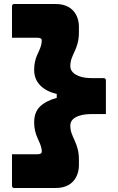

<svg xmlns="http://www.w3.org/2000/svg" viewBox="-20 -780 590 961"><path d="M151 -430Q151 -453 155 -471Q159 -489 165.5 -503.5Q172 -518 178 -531.5Q184 -545 187 -559Q188 -565 188.5 -570Q189 -575 189 -581Q187 -587 181.5 -589Q176 -591 167 -591Q150 -591 121 -591Q92 -591 66 -591H40Q40 -630 40 -670Q40 -710 40 -749Q40 -754 43 -757Q46 -760 51 -760H257Q297 -760 323 -745Q349 -730 362 -704Q375 -678 375 -646V-622Q375 -587 368.5 -563.5Q362 -540 353.5 -522.5Q345 -505 338.5 -487.5Q332 -470 332 -448Q332 -431 344.5 -418Q357 -405 381 -397Q405 -389 440 -389H499Q504 -389 507 -386Q510 -383 510 -378Q510 -336 510 -293.5Q510 -251 510 -209H439Q405 -209 381 -202Q357 -195 344.5 -182.5Q332 -170 332 -151Q332 -130 338.5 -112.5Q345 -95 353.5 -77Q362 -59 368.5 -35.5Q375 -12 375 21V47Q375 78 362 104.5Q349 131 323 146Q297 161 257 161H51Q46 161 43 158Q40 155 40 150Q40 110 40 70.5Q40 31 40 -8H59Q86 -8 116 -8Q146 -8 167 -8Q176 -8 181.5 -10Q187 -12 189 -18Q189 -22 189 -27Q189 -32 188 -35Q185 -50 179 -63.5Q173 -77 166.5 -92Q160 -107 155.5 -125.5Q151 -144 151 -168Q151 -219 181 -247.5Q211 -276 264 -290V-310Q211 -322 181 -353Q151 -384 151 -430Z"/></svg>

Font: Recursive Black
Style: Regular
Weight: 900
Version: Version 1.085